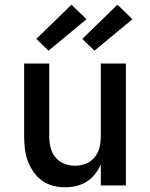

<svg xmlns="http://www.w3.org/2000/svg" viewBox="-20 -791 640 819"><path d="M257 8Q231 8 205 1Q179 -6 158 -21.5Q137 -37 122 -59Q107 -81 98 -106Q89 -131 86 -157.5Q83 -184 83 -210V-520H190V-210Q190 -186 195.5 -162.5Q201 -139 216 -120.5Q231 -102 253.5 -93Q276 -84 300 -84Q324 -84 346.5 -93Q369 -102 384 -120.5Q399 -139 404.5 -162.5Q410 -186 410 -210V-520H517V0H410V-89Q400 -67 385 -48Q370 -29 349.5 -16Q329 -3 305 2.5Q281 8 257 8ZM383 -575 331 -625 481 -771 545 -709ZM187 -575 135 -625 285 -771 349 -709Z"/></svg>

Font: Iosevka Aile Semibold
Style: Regular
Weight: 600
Designer: Belleve Invis
Foundry: Belleve Invis
Version: Version 31.1.0; ttfautohint (v1.8.4)